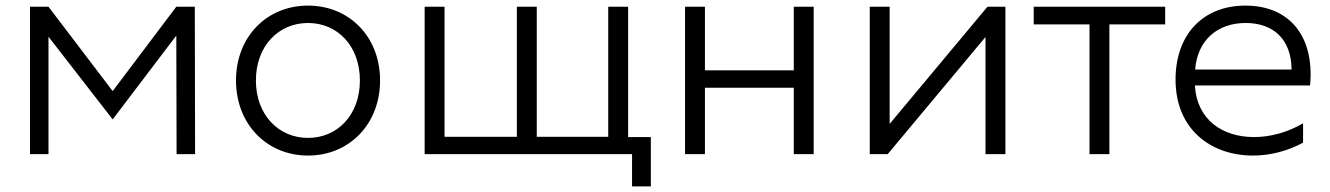

<svg xmlns="http://www.w3.org/2000/svg" viewBox="-20 -550 4745 685"><path d="M87 0H153V-419L382 -124L609 -423L610 0H676L675 -526H609L382 -225L153 -526H87Z M1079 5C1226 5 1336 -107 1336 -263C1336 -419 1226 -530 1079 -530C932 -530 822 -419 822 -263C822 -107 932 5 1079 5ZM1079 -58C974 -58 893 -140 893 -263C893 -386 974 -468 1079 -468C1184 -468 1264 -386 1264 -263C1264 -140 1184 -58 1079 -58Z M2235 115H2302V-61H2221V-526H2150V-62H1895V-526H1824V-62H1566V-526H1495V0H2235Z M2424 0H2495V-237H2812V0H2883V-526H2812V-299H2495V-526H2424Z M3083 0H3147L3496 -418V0H3567V-526H3503L3154 -108V-526H3083Z M3867 0H3938V-463H4137V-526H3668V-463H3867Z M4450 5C4512 5 4573 -11 4629 -41V-110C4572 -77 4511 -61 4454 -61C4341 -61 4250 -123 4243 -245H4654C4655 -259 4656 -272 4656 -285C4656 -431 4574 -530 4423 -530C4273 -530 4174 -428 4174 -266C4174 -87 4302 5 4450 5ZM4588 -302H4244C4252 -407 4324 -468 4424 -468C4522 -468 4587 -411 4588 -302Z"/></svg>

Font: Chess Sans
Style: Regular
Weight: 400
Designer: Wolf Bōese
Foundry: Wolf Bōese
Version: Version 7.223;Glyphs 3.3 (3306)